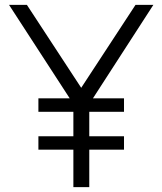

<svg xmlns="http://www.w3.org/2000/svg" viewBox="-20 -765 664 785"><path d="M280 -153H137V-208H280V-308H137V-363H265L17 -745H90L312 -406L534 -745H607L360 -363H487V-308H345V-208H487V-153H345V0H280Z"/></svg>

Font: Eudoxus Sans Light
Style: Regular
Weight: 300
Designer: Stijn de Vries
Foundry: tokotype
Version: Version 2.005